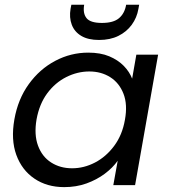

<svg xmlns="http://www.w3.org/2000/svg" viewBox="-20 -778 716 807"><path d="M40.4 -276Q55.4 -361.3 101 -424.4Q146.6 -487.6 212.1 -522.2Q277.6 -556.8 350.9 -556.8Q402.3 -556.8 439.1 -541.4Q475.9 -525.9 500 -501.3Q524.1 -476.6 535.4 -447.5L553.1 -548.3H644.6L547.8 0H456.3L474.7 -102.3Q453.5 -72.4 419.9 -47.4Q386.3 -22.4 343.4 -6.9Q300.5 8.5 249.8 8.5Q177.4 8.5 124.6 -27.3Q71.9 -63 48.6 -126.9Q25.4 -190.8 40.4 -276ZM505.1 -274.5Q516.8 -338.2 499.1 -383.8Q481.4 -429.5 443.3 -453.6Q405.3 -477.6 355.4 -477.6Q305.6 -477.6 258.8 -454.2Q212 -430.7 178.7 -386Q145.4 -341.2 133.6 -276Q122.6 -211.9 139.9 -165.5Q157.1 -119.1 195.2 -94.9Q233.2 -70.7 283 -70.7Q332.9 -70.7 379.4 -94.9Q425.9 -119.1 460 -165Q494.1 -210.9 505.1 -274.5ZM561.7 -740.4Q555.4 -703.6 533.8 -673.9Q512.1 -644.2 477.5 -627.1Q443 -610 396.2 -610Q350.4 -610 321.7 -627.1Q292.9 -644.2 281.6 -674.3Q270.3 -704.3 276.6 -741.1L279.9 -758H333.8Q327.6 -721.8 343.8 -701.7Q360 -681.6 408.3 -681.6Q456.8 -681.6 480.4 -701.7Q504 -721.8 510.2 -758H564.9Z"/></svg>

Font: Poppins Variable
Style: Italic
Weight: 100
Italic angle: -10°
Designer: Jonny Pinhorn
Foundry: Indian Type Foundry
Version: Version 6.000